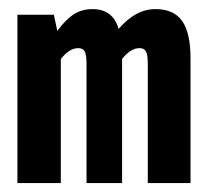

<svg xmlns="http://www.w3.org/2000/svg" viewBox="-20 -410 466 430"><path d="M406.7 -278.8V0H311V-266.1Q311 -286.6 307.1 -294.4Q303.2 -302.2 292.5 -302.2Q272.5 -302.2 253.4 -277.8V0H173.8V-266.1Q173.8 -286.6 169.9 -294.4Q166 -302.2 155.3 -302.2Q135.3 -302.2 116.2 -277.8V0H19V-377H100.6L108.4 -340.8Q127 -366.2 145 -377.9Q163.1 -389.6 187.5 -389.6Q209.5 -389.6 224.4 -378.7Q239.3 -367.7 245.6 -345.2Q284.2 -390.1 328.6 -389.6Q369.1 -389.6 387.9 -363Q406.7 -336.4 406.7 -278.8Z"/></svg>

Font: Amiri Typewriter
Style: Bold
Weight: 700
Monospace: yes
Designer: Khaled Hosny
Version: Version 1.1